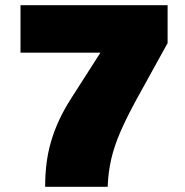

<svg xmlns="http://www.w3.org/2000/svg" viewBox="-20 -720 712 740"><path d="M154 0Q154 -48 159.5 -91.5Q165 -135 177.5 -177Q190 -219 209.5 -260.5Q229 -302 257 -345L367 -517H59V-700H626V-554L504 -333Q467 -265 443.5 -210.5Q420 -156 408.5 -106Q397 -56 395 0Z"/></svg>

Font: Georama ExtraCondensed Thin Black
Style: Regular
Weight: 900
Version: Version 1.001